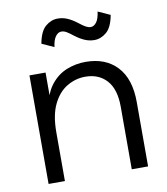

<svg xmlns="http://www.w3.org/2000/svg" viewBox="-81 -788 746 857"><g transform="rotate(-10 292.0 -360.0)"><path d="M521 0H447V-284Q447 -363 411 -403Q375 -443 314 -443Q270 -443 231 -420Q192 -397 168 -348Q144 -299 144 -221V0H70V-492H143V-343H130Q142 -404 171.5 -440Q201 -476 241.5 -492Q282 -508 327 -508Q417 -508 469 -452.5Q521 -397 521 -292ZM419 -720 474 -695Q464 -640 438.5 -618.5Q413 -597 383 -597Q361 -597 340 -606Q319 -615 298 -631Q278 -647 266.5 -653.5Q255 -660 244 -660Q229 -660 217.5 -644.5Q206 -629 202 -597L147 -622Q157 -677 182.5 -698.5Q208 -720 238 -720Q261 -720 281.5 -711Q302 -702 323 -686Q343 -670 355 -663.5Q367 -657 377 -657Q392 -657 403.5 -672.5Q415 -688 419 -720Z"/></g></svg>

Font: Wix Madefor Display
Style: Regular
Weight: 400
Designer: Dalton Maag Ltd
Foundry: Dalton Maag Ltd
Version: Version 3.100